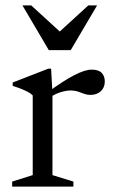

<svg xmlns="http://www.w3.org/2000/svg" viewBox="-20 -690 418 710"><path d="M319 -432.5Q344.5 -432.5 356 -420.5Q367.5 -408.5 367.5 -389Q367.5 -366.5 353 -352.8Q338.5 -339 313 -339Q302 -339 291 -343.2Q280 -347.5 267.8 -351.5Q255.5 -355.5 241 -355.5Q229.5 -355.5 215.5 -352.2Q201.5 -349 188 -343Q174.5 -337 164.5 -329L153.5 -346.5Q183 -368.5 207.8 -384.5Q232.5 -400.5 253 -411.2Q273.5 -422 290 -427.2Q306.5 -432.5 319 -432.5ZM174 -344.5V-42.5L251.5 -18.5V0H25V-18.5L101 -42.5V-337Q94.5 -344 84.2 -349.5Q74 -355 59.8 -360.8Q45.5 -366.5 27 -372.5V-385L158.5 -436H169ZM207.5 -567.5H194.5L306.5 -670H339L241.5 -504.5H160.5L63 -670H95.5Z"/></svg>

Font: Newsreader Text
Style: Regular
Weight: 400
Designer: Hugues Gentile
Foundry: Production Type
Version: Version 1.001